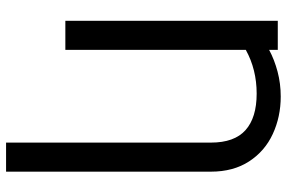

<svg xmlns="http://www.w3.org/2000/svg" viewBox="-178 -580 954 639"><g transform="rotate(90 299.5 -260.0)"><path d="M454.1 197.3V-484.4Q454.1 -562.5 412.6 -599.6Q371.1 -636.7 291 -636.7Q210.9 -636.7 145.5 -600.6V0H48.8V-707H145.5V-678.2Q178.2 -695.8 218 -706.3Q257.8 -716.8 300.8 -716.8Q368.2 -716.8 425.3 -690.4Q482.4 -664.1 516.6 -611.6Q550.8 -559.1 550.8 -484.4V197.3Z"/></g></svg>

Font: Pretendard
Style: Regular
Weight: 400
Designer: Base glyphs from Inter by Rasmus Andersson; Hangeul glyphs from Noto Sans CJK(Source Han Sans) by Jang Soo-young and Kan
Foundry: Kil Hyung-jin
Version: Version 1.309